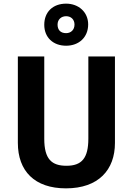

<svg xmlns="http://www.w3.org/2000/svg" viewBox="-20 -1117 728 1054"><path d="M343 -866C413 -866 464 -912 464 -983C464 -1051 411 -1097 343 -1097C271 -1097 223 -1052 223 -981C223 -912 271 -866 343 -866ZM343 -935C312 -935 296 -953 296 -982C296 -1010 316 -1028 343 -1028C370 -1028 389 -1010 389 -982C389 -953 369 -935 343 -935ZM611 -332V-807H465V-356C465 -249 429 -207 345 -207C264 -207 223 -243 223 -355V-807H78V-333C78 -178 170 -83 342 -83C521 -83 611 -185 611 -332Z"/></svg>

Font: Noto Sans Kannada UI SemiCondensed
Style: Bold
Weight: 700
Width: 4
Designer: Jelle Bosma - Monotype Design Team
Foundry: Monotype Imaging Inc.
Version: Version 2.005